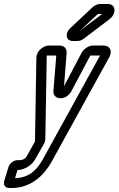

<svg xmlns="http://www.w3.org/2000/svg" viewBox="-39 -730 596 965"><path d="M36.6 165 48.8 125C87.4 123 122.7 99 139.2 68L180.5 -5C188.8 -19 188.3 -24 188.8 -32L195.9 -451H243.9L229.5 -273C225.4 -227 293.6 -221 320.5 -273L414.9 -451H463.9L174.4 74C144.2 127 104.9 164 36.6 165ZM18.3 215C116.3 215 180.2 153 218.7 86L510.4 -443C527.9 -474 512.2 -501 483.2 -501H428.2C405.2 -501 382 -484 370.9 -464L282.8 -297L295.9 -464C297 -484 285.2 -501 261.2 -501H207.2C178.2 -501 144.6 -473 143.8 -441L136.8 -19L94.9 56C90.1 65 78.1 75 59.1 75H49.1C30.1 75 9.2 91 3.4 110L-17.7 179C-23.8 199 -12.7 215 7.3 215ZM363.1 -576 452.5 -659C453.5 -659 453.8 -660 453.8 -660H474.8ZM326.2 -524H347.2C361.2 -524 369.8 -526 384.2 -537L511.8 -634C536.6 -653 542.5 -682 530.4 -698C524.8 -706 515.1 -710 503.1 -710H467.1C451.1 -710 437.2 -704 423.3 -691L313.8 -588C285.5 -561 293.2 -524 326.2 -524Z"/></svg>

Font: DIN Rundschrift
Style: EngKontKu
Weight: 400
Width: 3
Version: Version 1.027